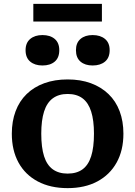

<svg xmlns="http://www.w3.org/2000/svg" viewBox="-20 -959 698 991"><path d="M617 -269Q617 -183 582 -120Q547 -57 482.5 -22.5Q418 12 329 12Q240 12 175 -22.5Q110 -57 75.5 -120Q41 -183 41 -269Q41 -333 60.5 -385Q80 -437 117.5 -473.5Q155 -510 208.5 -529.5Q262 -549 329 -549Q396 -549 449 -529.5Q502 -510 540 -473.5Q578 -437 597.5 -385Q617 -333 617 -269ZM193 -269Q193 -198 207.5 -152.5Q222 -107 252.5 -85Q283 -63 329 -63Q376 -63 406 -85Q436 -107 450.5 -152.5Q465 -198 465 -269Q465 -338 450.5 -383.5Q436 -429 406 -451.5Q376 -474 329 -474Q283 -474 252.5 -451.5Q222 -429 207.5 -383.5Q193 -338 193 -269ZM286 -700Q286 -661 262.5 -641Q239 -621 199 -621Q160 -621 136 -641Q112 -661 112 -700Q112 -738 136 -758Q160 -778 199 -778Q239 -778 262.5 -758Q286 -738 286 -700ZM546 -700Q546 -661 522 -641Q498 -621 458 -621Q419 -621 395.5 -641Q372 -661 372 -700Q372 -738 395.5 -758Q419 -778 458 -778Q498 -778 522 -758Q546 -738 546 -700ZM152 -939H506V-848H152Z"/></svg>

Font: Roboto Serif 20pt SemiBold
Style: Regular
Weight: 600
Version: Version 1.008